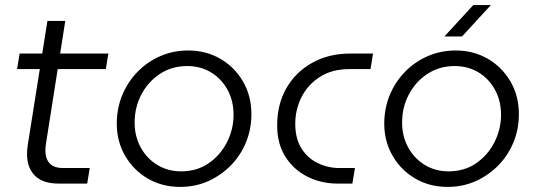

<svg xmlns="http://www.w3.org/2000/svg" viewBox="-20 -720 2106 753"><path d="M210 0Q148 0 117 -31Q86 -62 86 -116Q86 -133 89 -152L166 -638H236L161 -161Q158 -143 158 -130Q158 -98 174.5 -79.5Q191 -61 228 -61H332L322 0ZM47 -449 57 -510H405L395 -449Z M686 13Q616 13 560 -19.5Q504 -52 471 -108.5Q438 -165 438 -235Q438 -295 459.5 -347Q481 -399 519.5 -438.5Q558 -478 609 -500Q660 -522 718 -522Q788 -522 844 -489.5Q900 -457 933 -400.5Q966 -344 966 -272Q966 -214 945 -162.5Q924 -111 886 -72Q848 -33 797.5 -10Q747 13 686 13ZM690 -48Q752 -48 798 -79.5Q844 -111 870 -162Q896 -213 896 -270Q896 -325 872 -368.5Q848 -412 807 -436.5Q766 -461 714 -461Q655 -461 608.5 -431Q562 -401 535 -350.5Q508 -300 508 -239Q508 -186 531.5 -142.5Q555 -99 596.5 -73.5Q638 -48 690 -48Z M1304 0Q1240 0 1186 -27Q1132 -54 1099.5 -105Q1067 -156 1067 -228Q1067 -311 1103 -374Q1139 -437 1204 -473.5Q1269 -510 1354 -510H1443L1433 -449H1350Q1283 -449 1235.5 -419Q1188 -389 1163 -340Q1138 -291 1138 -235Q1138 -176 1162.5 -137.5Q1187 -99 1227 -80Q1267 -61 1311 -61H1372L1362 0Z M1735 13Q1665 13 1609 -19.5Q1553 -52 1520 -108.5Q1487 -165 1487 -235Q1487 -295 1508.5 -347Q1530 -399 1568.5 -438.5Q1607 -478 1658 -500Q1709 -522 1767 -522Q1837 -522 1893 -489.5Q1949 -457 1982 -400.5Q2015 -344 2015 -272Q2015 -214 1994 -162.5Q1973 -111 1935 -72Q1897 -33 1846.5 -10Q1796 13 1735 13ZM1739 -48Q1801 -48 1847 -79.5Q1893 -111 1919 -162Q1945 -213 1945 -270Q1945 -325 1921 -368.5Q1897 -412 1856 -436.5Q1815 -461 1763 -461Q1704 -461 1657.5 -431Q1611 -401 1584 -350.5Q1557 -300 1557 -239Q1557 -186 1580.5 -142.5Q1604 -99 1645.5 -73.5Q1687 -48 1739 -48ZM1723 -577 1836 -700H1905L1792 -577Z"/></svg>

Font: MuseoModerno Thin Light
Style: Italic
Weight: 300
Italic angle: -9°
Version: Version 1.003